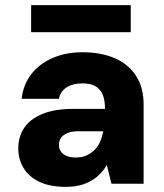

<svg xmlns="http://www.w3.org/2000/svg" viewBox="-20 -714 636 746"><path d="M236 12Q173 12 132 -8Q91 -28 71 -62Q51 -96 51 -137Q51 -182 73.5 -216.5Q96 -251 144 -271Q192 -291 266 -291H388Q388 -325 379 -346.5Q370 -368 351 -379Q332 -390 300 -390Q264 -390 239.5 -375Q215 -360 209 -330H64Q70 -384 100.5 -424.5Q131 -465 183 -488Q235 -511 300 -511Q372 -511 425.5 -488Q479 -465 508.5 -419.5Q538 -374 538 -308V0H413L395 -73Q384 -54 369 -38.5Q354 -23 334 -11.5Q314 0 290 6Q266 12 236 12ZM274 -102Q298 -102 316 -110Q334 -118 347.5 -131.5Q361 -145 369 -163.5Q377 -182 381 -203V-204H284Q259 -204 242 -197Q225 -190 217 -178.5Q209 -167 209 -151Q209 -135 217.5 -124Q226 -113 240.5 -107.5Q255 -102 274 -102ZM101 -589V-694H488V-589Z"/></svg>

Font: DM Sans 20pt Black
Style: Regular
Weight: 900
Version: Version 4.004;gftools[0.9.30]